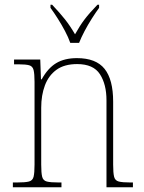

<svg xmlns="http://www.w3.org/2000/svg" viewBox="-20 -786 604 806"><path d="M34 0V-20H52Q86 -20 101.5 -24Q117 -28 121 -44Q125 -60 125 -95V-442Q125 -476 121 -492Q117 -508 102.5 -512Q88 -516 58 -516H39V-536H149L152 -453H155Q181 -500 216 -521Q251 -542 303 -542Q383 -542 419 -497Q455 -452 455 -359V-95Q455 -60 459 -44Q463 -28 478.5 -24Q494 -20 527 -20H538V0H427V-365Q427 -432 399.5 -474.5Q372 -517 304 -517Q250 -517 217 -493Q184 -469 168.5 -427.5Q153 -386 153 -334V-95Q153 -60 157 -44Q161 -28 176.5 -24Q192 -20 226 -20H238V0ZM275 -606Q267 -629 253 -655.5Q239 -682 222.5 -708Q206 -734 192 -753V-766H199Q232 -731 253 -704.5Q274 -678 295 -642Q315 -678 335 -704.5Q355 -731 389 -766H396V-753Q382 -734 365.5 -708Q349 -682 335 -655.5Q321 -629 312 -606Z"/></svg>

Font: Noto Serif Ethiopic SemiCondensed Thin
Style: Regular
Weight: 100
Width: 4
Designer: Monotype Design Team
Foundry: Monotype Imaging Inc.
Version: Version 2.102; ttfautohint (v1.8.4.7-5d5b)